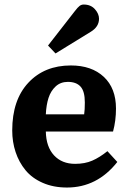

<svg xmlns="http://www.w3.org/2000/svg" viewBox="-20 -817 568 851"><path d="M226.1 -580.1 192.9 -615.2 312 -768.1Q324.7 -784.7 332.8 -790.8Q340.8 -796.9 351.1 -796.9Q382.3 -796.9 400.6 -776.4Q418.9 -755.9 418.9 -733.9Q418.9 -698.2 381.8 -675.8ZM276.9 14.2Q216.8 14.2 169.4 -6.6Q122.1 -27.3 93 -62.7Q64 -98.1 49.1 -143.1Q34.2 -188 34.2 -238.8Q34.2 -374 105.7 -450.4Q177.2 -526.9 293.9 -526.9Q386.2 -526.9 440.2 -476.3Q494.1 -425.8 494.1 -335.9Q494.1 -282.2 481 -233.9H183.1Q184.6 -166 219.5 -128.4Q254.4 -90.8 313 -90.8Q356.4 -90.8 388.9 -105Q421.4 -119.1 456.1 -147L500 -99.1Q410.6 14.2 276.9 14.2ZM183.1 -310.1H353Q356 -329.6 356 -362.8Q356 -412.6 336.9 -433.3Q317.9 -454.1 280.8 -454.1Q248.5 -454.1 226.8 -434.1Q205.1 -414.1 195.1 -383.1Q185.1 -352.1 183.1 -310.1Z"/></svg>

Font: Literata Book
Style: Bold
Weight: 700
Designer: Latin by Veronika Burian and Jose Scaglione. Greek by Irene Vlachou. Cyrillic by Vera Evstafieva
Foundry: TypeTogether
Version: Version 2.003;PS 002.003;hotconv 1.0.88;makeotf.lib2.5.64775